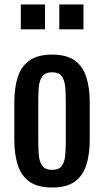

<svg xmlns="http://www.w3.org/2000/svg" viewBox="-20 -830 465 858"><path d="M213 8Q149 8 112 -18Q75 -44 59.5 -92Q44 -140 44 -205V-373Q44 -438 59.5 -486Q75 -534 112 -560Q149 -586 213 -586Q277 -586 313.5 -560Q350 -534 365.5 -486Q381 -438 381 -373V-205Q381 -140 365.5 -92Q350 -44 313.5 -18Q277 8 213 8ZM213 -71Q244 -71 256.5 -89Q269 -107 271.5 -136.5Q274 -166 274 -198V-379Q274 -412 271.5 -441Q269 -470 256.5 -488.5Q244 -507 213 -507Q182 -507 169 -488.5Q156 -470 153.5 -441Q151 -412 151 -379V-198Q151 -166 153.5 -136.5Q156 -107 169 -89Q182 -71 213 -71ZM245 -699V-810H353V-699ZM73 -699V-810H181V-699Z"/></svg>

Font: Oswald
Style: Regular
Weight: 400
Designer: Vernon Adams
Foundry: Vernon Adams
Version: Version 4.103; ttfautohint (v1.8.3)